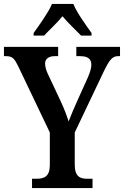

<svg xmlns="http://www.w3.org/2000/svg" viewBox="-21 -951 627 971"><path d="M149 -784V-771H202C228 -799 269 -836 295 -869C321 -837 364 -797 389 -771H442V-784C415 -822 368 -886 350 -931H242C223 -886 176 -822 149 -784ZM141 0H447V-47H420C385 -47 357 -57 357 -118V-281L504 -590C533 -650 548 -667 576 -667H586V-714H365V-667H384C421 -667 441 -655 441 -623C441 -610 436 -588 424 -561L373 -448C354 -406 337 -366 326 -337C316 -368 304 -400 286 -439L222 -575C214 -591 207 -613 207 -629C207 -651 222 -667 256 -667H273V-714H-1V-667H10C43 -667 53 -653 72 -614L231 -281V-116C231 -58 202 -47 163 -47H141Z"/></svg>

Font: Noto Serif Myanmar Condensed SemiBold
Style: Regular
Weight: 600
Width: 3
Designer: Ben Mitchell and the Monotype Design Team
Foundry: Monotype Imaging Inc.
Version: Version 2.106